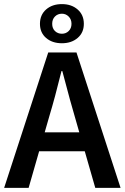

<svg xmlns="http://www.w3.org/2000/svg" viewBox="-22 -907 602 927"><path d="M216.8 -348.1 193.8 -268.1H360.8L337.9 -348.1Q323.7 -394 278.8 -564H274.9Q242.2 -431.6 216.8 -348.1ZM-2 0 210.9 -653.8H347.2L560.1 0H438L387.2 -176.8H167L116.2 0ZM276.9 -698.2Q230 -698.2 200.4 -723.9Q170.9 -749.5 170.9 -792Q170.9 -835 200.4 -861.1Q230 -887.2 276.9 -887.2Q323.2 -887.2 353 -861.1Q382.8 -835 382.8 -792Q382.8 -749.5 353 -723.9Q323.2 -698.2 276.9 -698.2ZM276.9 -744.1Q296.4 -744.1 309.8 -757.3Q323.2 -770.5 323.2 -792Q323.2 -813.5 309.6 -827.1Q295.9 -840.8 276.9 -840.8Q256.8 -840.8 243.4 -827.4Q230 -814 230 -792Q230 -770 243.4 -757.1Q256.8 -744.1 276.9 -744.1Z"/></svg>

Font: Toshiba Sans Medium
Style: Regular
Weight: 500
Designer: Paul D. Hunt
Foundry: Toshiba Corporation
Version: Version 2.020;PS 2.0;hotconv 1.0.86;makeotf.lib2.5.63406